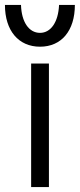

<svg xmlns="http://www.w3.org/2000/svg" viewBox="-52 -757 323 777"><path d="M74 0H146V-500H74ZM33 -737H-32C-32 -633 23 -568 110 -568C197 -568 251 -633 251 -737H187C184 -668 154 -624 110 -624C65 -624 35 -668 33 -737Z"/></svg>

Font: Absans
Style: Regular
Weight: 400
Designer: Valerio Monopoli
Version: Version 1.200;Glyphs 3.2 (3217)